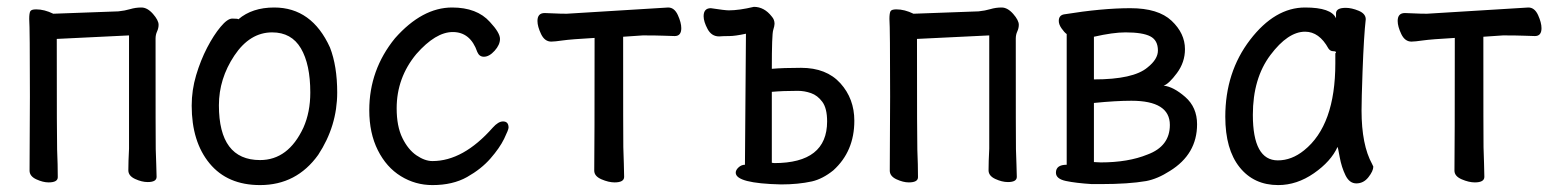

<svg xmlns="http://www.w3.org/2000/svg" viewBox="-20 -514 4540 558"><path d="M121.1 16.1Q105 16.1 85.4 7.1Q65.9 -2 65.9 -18.1L66.9 -233.9Q66.9 -432.1 64.9 -459Q64.9 -475.1 67.9 -481Q70.8 -486.8 85 -486.8Q108.9 -486.8 134.8 -474.1L324.2 -481Q342.8 -482.9 358.4 -487.5Q374 -492.2 391.1 -492.2Q408.2 -492.2 424.6 -473.6Q440.9 -455.1 440.9 -441.9Q440.9 -432.1 436.5 -422.6Q432.1 -413.1 432.1 -401.9Q432.1 -101.1 432.6 -80.6Q433.1 -60.1 434.1 -36.1Q435.1 -12.2 435.1 0Q435.1 15.1 409.2 15.1Q392.1 15.1 372.6 6.1Q353 -2.9 353 -19Q353 -43.9 355 -82V-411.1L145 -400.9Q145 -100.1 146 -79.1Q147.9 -34.2 147.9 1Q147.9 16.1 121.1 16.1Z M735.8 23.9Q641.1 23.9 589.1 -39.1Q537.1 -102.1 537.1 -207Q537.1 -252 550 -295.4Q563 -338.9 582 -375.5Q601.1 -412.1 621.1 -436Q641.1 -460 654.8 -460Q671.9 -460 672.9 -458Q712.9 -492.2 776.9 -492.2Q886.2 -492.2 939 -376Q960 -321.8 960 -245.1Q960 -147.9 904.8 -64Q841.8 23.9 735.8 23.9ZM735.8 -48.8Q817.9 -48.8 861.8 -143.1Q881.8 -188 881.8 -245.1Q881.8 -327.1 854.5 -373.5Q827.1 -419.9 771 -419.9Q706.1 -419.9 661.1 -352.5Q616.2 -285.2 616.2 -208Q616.2 -48.8 735.8 -48.8Z M1236.8 23.9Q1187 23.9 1145 -2Q1103 -27.8 1078.1 -77.4Q1053.2 -127 1053.2 -193.8Q1053.2 -311 1127.9 -402.8Q1207 -492.2 1293.9 -492.2Q1366.2 -492.2 1403.8 -450.2Q1433.1 -418.9 1433.1 -400.9Q1433.1 -383.8 1417.5 -366.5Q1401.9 -349.1 1386.2 -349.1Q1373 -349.1 1367.2 -362.8Q1347.2 -420.9 1295.9 -420.9Q1246.1 -420.9 1189.9 -356.9Q1132.8 -288.1 1132.8 -199.2Q1132.8 -147 1149.4 -113Q1166 -79.1 1190.4 -62.5Q1214.8 -45.9 1236.8 -45.9Q1326.2 -45.9 1412.1 -143.1Q1428.2 -161.1 1441.9 -161.1Q1458 -161.1 1458 -143.1Q1458 -137.2 1445.1 -110.6Q1432.1 -84 1405.5 -53.5Q1378.9 -22.9 1337.4 0.5Q1295.9 23.9 1236.8 23.9Z M1766.1 16.1Q1749 16.1 1728 7.1Q1707 -2 1707 -18.1Q1708 -87.9 1708 -403.8Q1639.2 -399.9 1615.5 -396.5Q1591.8 -393.1 1582 -393.1Q1563 -393.1 1552.5 -415Q1542 -437 1542 -453.1Q1542 -476.1 1563 -476.1Q1569.8 -476.1 1588.9 -475.1Q1607.9 -474.1 1627 -474.1L1921.9 -492.2Q1939.9 -492.2 1950 -470.2Q1960 -448.2 1960 -432.1Q1960 -409.2 1940.9 -409.2Q1932.1 -409.2 1909.7 -410.2Q1887.2 -411.1 1848.1 -411.1L1791 -407.2Q1791 -108.9 1791.5 -86.4Q1792 -64 1793 -39.1Q1793.9 -14.2 1793.9 0Q1793.9 16.1 1766.1 16.1Z M2250 22Q2118.2 19 2118.2 -12.2Q2118.2 -20 2126.5 -27.6Q2134.8 -35.2 2145 -35.2L2147.9 -416Q2116.2 -409.2 2099.6 -409.2Q2083 -409.2 2069.8 -408.2Q2047.9 -408.2 2036.4 -429.7Q2024.9 -451.2 2024.9 -466.8Q2024.9 -490.2 2045.9 -490.2Q2086.9 -483.9 2098.1 -483.9Q2127.9 -483.9 2170.9 -494.1Q2201.2 -494.1 2223.1 -465.8Q2231 -457 2231 -444.8Q2231 -439 2227.1 -426.5Q2223.1 -414.1 2223.1 -314Q2255.9 -316.9 2308.1 -316.9Q2381.8 -316.9 2422.4 -272Q2462.9 -227.1 2462.9 -163.1Q2462.9 -74.2 2401.9 -19Q2371.1 5.9 2339.8 13.2Q2299.8 22 2250 22ZM2230 -40Q2383.8 -40 2383.8 -161.1Q2383.8 -199.2 2369.9 -218Q2356 -236.8 2336.9 -243.4Q2317.9 -250 2298.8 -250Q2254.9 -250 2223.1 -247.1V-41Z M2621.1 16.1Q2605 16.1 2585.4 7.1Q2565.9 -2 2565.9 -18.1L2566.9 -233.9Q2566.9 -432.1 2564.9 -459Q2564.9 -475.1 2567.9 -481Q2570.8 -486.8 2585 -486.8Q2608.9 -486.8 2634.8 -474.1L2824.2 -481Q2842.8 -482.9 2858.4 -487.5Q2874 -492.2 2891.1 -492.2Q2908.2 -492.2 2924.6 -473.6Q2940.9 -455.1 2940.9 -441.9Q2940.9 -432.1 2936.5 -422.6Q2932.1 -413.1 2932.1 -401.9Q2932.1 -101.1 2932.6 -80.6Q2933.1 -60.1 2934.1 -36.1Q2935.1 -12.2 2935.1 0Q2935.1 15.1 2909.2 15.1Q2892.1 15.1 2872.6 6.1Q2853 -2.9 2853 -19Q2853 -43.9 2855 -82V-411.1L2645 -400.9Q2645 -100.1 2646 -79.1Q2647.9 -34.2 2647.9 1Q2647.9 16.1 2621.1 16.1Z M3152.8 21Q3106.9 18.1 3077.9 12Q3048.8 5.9 3048.8 -12.2Q3048.8 -35.2 3080.1 -35.2V-415Q3073.2 -419.9 3065.2 -431.4Q3057.1 -442.9 3057.1 -453.1Q3057.1 -469.2 3071.8 -472.2Q3183.1 -490.2 3265.1 -490.2Q3346.2 -490.2 3385 -453.6Q3423.8 -417 3423.8 -371.1Q3423.8 -333 3400.4 -301.5Q3377 -270 3361.8 -265.1Q3390.1 -262.2 3424.6 -232.2Q3459 -202.1 3459 -152.8Q3459 -65.9 3379.9 -17.1Q3344.2 5.9 3311 12.2Q3259.8 21 3180.2 21ZM3179.2 -42Q3258.8 -42 3314.9 -64.9Q3379.9 -88.9 3379.9 -150.9Q3379.9 -221.2 3268.1 -221.2Q3223.1 -221.2 3159.2 -214.8V-43ZM3159.2 -283.2Q3273.9 -283.2 3314.9 -317.9Q3345.2 -341.8 3345.2 -367.2Q3345.2 -397 3323 -408.4Q3300.8 -419.9 3251 -419.9Q3214.8 -419.9 3159.2 -407.2Z M3694.8 23.9Q3624 23.9 3582.5 -28.1Q3541 -80.1 3541 -174.8Q3541 -304.2 3613 -398.2Q3685.1 -492.2 3772.9 -492.2Q3849.1 -492.2 3862.8 -460.9V-475.1Q3862.8 -491.2 3891.1 -491.2Q3908.2 -491.2 3928.7 -482.7Q3949.2 -474.1 3949.2 -458Q3943.8 -411.1 3939.9 -306.2Q3937 -225.1 3937 -192.9Q3937 -92.8 3967.8 -37.1L3971.2 -29.8Q3971.2 -17.1 3957 1Q3942.9 19 3921.9 19Q3901.9 19 3890.4 -4.4Q3878.9 -27.8 3873.5 -57.4Q3868.2 -86.9 3867.2 -86.9Q3848.1 -44.9 3798.6 -10.5Q3749 23.9 3694.8 23.9ZM3693.8 -47.9Q3733.9 -47.9 3770 -77.1Q3860.8 -149.9 3860.8 -330.1V-358.9Q3862.8 -360.8 3862.8 -361.8Q3862.8 -365.2 3854.5 -365.2Q3846.2 -365.2 3840.8 -373Q3814 -421.9 3772.9 -421.9Q3723.1 -421.9 3672.1 -354Q3621.1 -286.1 3621.1 -180.2Q3621.1 -47.9 3693.8 -47.9Z M4266.1 16.1Q4249 16.1 4228 7.1Q4207 -2 4207 -18.1Q4208 -87.9 4208 -403.8Q4139.2 -399.9 4115.5 -396.5Q4091.8 -393.1 4082 -393.1Q4063 -393.1 4052.5 -415Q4042 -437 4042 -453.1Q4042 -476.1 4063 -476.1Q4069.8 -476.1 4088.9 -475.1Q4107.9 -474.1 4127 -474.1L4421.9 -492.2Q4439.9 -492.2 4450 -470.2Q4460 -448.2 4460 -432.1Q4460 -409.2 4440.9 -409.2Q4432.1 -409.2 4409.7 -410.2Q4387.2 -411.1 4348.1 -411.1L4291 -407.2Q4291 -108.9 4291.5 -86.4Q4292 -64 4293 -39.1Q4293.9 -14.2 4293.9 0Q4293.9 16.1 4266.1 16.1Z"/></svg>

Font: LXGW WenKai Mono GB Screen
Style: Regular
Weight: 400
Monospace: yes
Designer: LXGW / Fontworks Inc.
Foundry: LXGW / Fontworks Inc.
Version: Version 1.510;January 18,2025